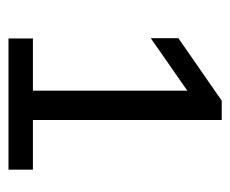

<svg xmlns="http://www.w3.org/2000/svg" viewBox="-65 -785 542 452"><g transform="rotate(90 206.0 -559.0)"><path d="M70.5 -308V-365.5H193.5V-729L70 -643V-708L217 -810H262.5V-365.5H379.5V-308Z"/></g></svg>

Font: Encode Sans SemiExpanded SemiExpanded
Style: Regular
Weight: 400
Width: 6
Designer: Multiple Designers
Foundry: Impallari Type
Version: Version 3.000; ttfautohint (v1.8.3) -l 8 -r 50 -G 200 -x 14 